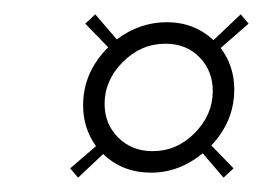

<svg xmlns="http://www.w3.org/2000/svg" viewBox="-20 -386 374 268"><path d="M126 -241Q126 -213 145 -194Q164 -175 193 -175Q227 -175 252 -200.5Q277 -226 277 -259Q277 -287 258.5 -306Q240 -325 211 -325Q177 -325 151.5 -299.5Q126 -274 126 -241ZM99 -353 113 -366 143 -331Q175 -355 213 -355Q251 -355 278 -330L316 -366L327 -353L288 -319Q307 -294 307 -261Q307 -217 275 -183L306 -151L292 -138L263 -172Q230 -145 191 -145Q151 -145 124 -171L89 -138L78 -151L114 -182Q96 -207 96 -239Q96 -285 131 -320Z"/></svg>

Font: Kleymissky
Style: Regular
Weight: 500
Italic angle: -8°
Designer: gluk
Foundry: gluk
Version: Version 0.283